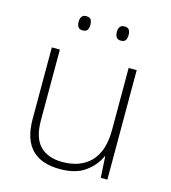

<svg xmlns="http://www.w3.org/2000/svg" viewBox="-108 -851 798 898"><g transform="rotate(15 291.0 -402.5)"><path d="M492 -581V-51H460L454 -154H452Q433 -109 387.5 -75Q342 -41 264 -41Q81 -41 81 -234V-581H120V-238Q120 -154 158 -115Q196 -76 267 -76Q354 -76 403.5 -127Q453 -178 453 -283V-581ZM171 -730Q171 -745 177.5 -754.5Q184 -764 199 -764Q216 -764 222 -754.5Q228 -745 228 -730Q228 -714 222 -704.5Q216 -695 199 -695Q184 -695 177.5 -704.5Q171 -714 171 -730ZM356 -730Q356 -745 362.5 -754.5Q369 -764 384 -764Q401 -764 407 -754.5Q413 -745 413 -730Q413 -714 407 -704.5Q401 -695 384 -695Q369 -695 362.5 -704.5Q356 -714 356 -730Z"/></g></svg>

Font: Noto Sans Tamil UI ExtraLight
Style: Regular
Weight: 200
Designer: Jelle Bosma - Monotype Design Team
Foundry: Monotype Imaging Inc.
Version: Version 2.004; ttfautohint (v1.8.4.7-5d5b)